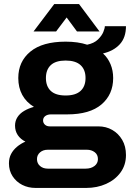

<svg xmlns="http://www.w3.org/2000/svg" viewBox="-20 -743 651 945"><path d="M155 182Q119 182 89.5 167Q60 152 42 124.5Q24 97 24 61Q24 35 34.5 15Q45 -5 63.5 -20.5Q82 -36 105 -46Q81 -58 67.5 -78Q54 -98 54 -125Q54 -148 66 -166.5Q78 -185 99.5 -197.5Q121 -210 147 -217Q109 -240 89.5 -276Q70 -312 70 -359Q70 -440 129.5 -489Q189 -538 303 -538Q364 -538 409 -523Q443 -530 462 -548.5Q481 -567 488.5 -585.5Q496 -604 496 -614H600Q600 -558 569.5 -525Q539 -492 487 -480Q511 -458 524 -427Q537 -396 537 -359Q537 -278 479.5 -229Q422 -180 311 -180H231Q214 -180 203 -172Q192 -164 192 -150Q192 -138 201 -129.5Q210 -121 225 -121H464Q502 -121 532.5 -103.5Q563 -86 581.5 -54.5Q600 -23 600 20Q600 69 573.5 105.5Q547 142 502.5 162Q458 182 404 182ZM215 87H402Q428 87 445 74Q462 61 462 40Q462 18 446 6Q430 -6 408 -6H215Q192 -6 177 7Q162 20 162 40Q162 61 177 74Q192 87 215 87ZM303 -273Q352 -273 376.5 -295.5Q401 -318 401 -359Q401 -400 376.5 -422.5Q352 -445 303 -445Q254 -445 230 -422.5Q206 -400 206 -359Q206 -318 230 -295.5Q254 -273 303 -273ZM145 -588 247 -723H369L470 -588H359L308 -657L256 -588Z"/></svg>

Font: Archivo VF Beta
Style: Regular
Weight: 400
Designer: Hector Gatti
Foundry: Omnibus-Type
Version: Version 1.002